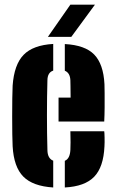

<svg xmlns="http://www.w3.org/2000/svg" viewBox="-20 -799 499 828"><path d="M34.5 -168Q33.5 -185 33 -220.2Q32.5 -255.5 32.5 -297Q32.5 -338.5 33 -375Q33.5 -411.5 34.5 -430Q41 -520.5 81.8 -562.5Q122.5 -604.5 209.5 -609.5V-494.5Q185 -486.5 184.5 -453Q182.5 -382 182.5 -302Q182.5 -222 184.5 -152Q185 -115.5 209.5 -106V9.5Q121.5 4 80.5 -37.5Q39.5 -79 34.5 -168ZM232.5 -275V-378H284.5Q284.5 -405 284 -426.8Q283.5 -448.5 283.5 -453Q282 -485 259.5 -494V-609Q346.5 -604.5 386.2 -563.8Q426 -523 430.5 -436Q431 -425 431.2 -397.2Q431.5 -369.5 431.2 -336.2Q431 -303 429.5 -275ZM259.5 9.5V-105.5Q281.5 -114.5 283.5 -152Q285 -177.5 283.5 -233H429.5Q430.5 -228 431 -206.2Q431.5 -184.5 430.5 -168Q426.5 -78.5 386.2 -36.8Q346 5 259.5 9.5ZM186.5 -640 283.5 -779H389.5L287.5 -640Z"/></svg>

Font: Big Shoulders Stencil Display Black
Style: Regular
Weight: 900
Designer: Patric King
Foundry: XO Type Co
Version: Version 1.000